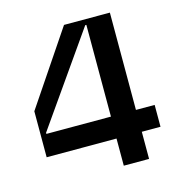

<svg xmlns="http://www.w3.org/2000/svg" viewBox="-107 -825 875 922"><g transform="rotate(-15 330.0 -363.5)"><path d="M521.3 0H395.6V-134.9H48.3V-363.6L293.3 -727.3H521.3V-243.6H614.3V-134.9H521.3ZM76 -249.3V-243.6H397V-699.6H391.3Z"/></g></svg>

Font: Riot Sans
Style: Bold
Weight: 600
Designer: Rasmus Andersson
Foundry: rsms
Version: Version 4.001